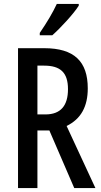

<svg xmlns="http://www.w3.org/2000/svg" viewBox="-20 -960 517 980"><path d="M382 -931V-940H270C249 -895 220 -846 183 -792V-780H247C290 -818 357 -891 382 -931ZM206 -714H72V0H171V-294H232L359 0H467L320 -317C394 -353 428 -417 428 -509C428 -646 359 -714 206 -714ZM205 -625C288 -625 327 -590 327 -505C327 -421 290 -376 212 -376H171V-625Z"/></svg>

Font: Noto Sans Gujarati ExtraCondensed Medium
Style: Regular
Weight: 500
Width: 2
Designer: Jelle Bosma - Monotype Design Team, Universal Thirst
Foundry: Monotype Imaging Inc.
Version: Version 2.106